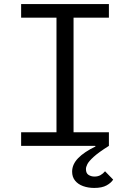

<svg xmlns="http://www.w3.org/2000/svg" viewBox="-20 -718 640 945"><path d="M84 -67H258V-631H84V-698H516V-631H342V-67H516V0Q465 32 441 54Q417 76 410 90Q403 104 403 114Q403 135 416 143Q429 151 445 151Q462 151 474.5 144Q487 137 497 125L537 166Q527 182 504.5 194.5Q482 207 444 207Q414 207 389 198Q364 189 349.5 171Q335 153 335 127Q335 91 364.5 60.5Q394 30 450 3L449 0H84Z"/></svg>

Font: Lilex
Style: Regular
Weight: 400
Monospace: yes
Designer: Mike Abbink, Paul van der Laan, Pieter van Rosmalen, Mikhael Khrustik
Foundry: Mikhael Khrustik
Version: Version 2.510